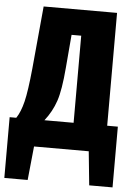

<svg xmlns="http://www.w3.org/2000/svg" viewBox="-58 -739 668 951"><g transform="rotate(5 276.0 -263.5)"><path d="M538 -134V168H422L405 0H133L116 168H0V-134H33Q54 -165 67 -218Q80 -271 91 -384L120 -695H485V-134ZM318 -567H270L256 -402Q247 -291 228.5 -236Q210 -181 173 -134H318Z"/></g></svg>

Font: Fira Sans Compressed ExtraBold
Style: Regular
Weight: 800
Width: 1
Designer: bBox Type GmbH & Carrois Corporate GbR & Edenspiekermann AG
Foundry: bBox Type GmbH & Carrois Corporate GbR & Edenspiekermann AG
Version: Version 4.301